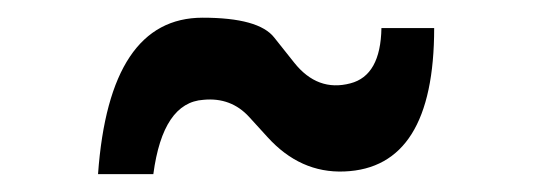

<svg xmlns="http://www.w3.org/2000/svg" viewBox="-20 -395 602 217"><path d="M90.8 -198.2Q103.5 -375 209 -375Q272.5 -375 290 -352.5L312.5 -324.2Q338.9 -291 376 -300.8Q410.2 -309.6 411.1 -363.3H470.7Q470.7 -205.1 369.1 -201.2Q319.3 -199.2 282.2 -240.2L261.7 -262.7Q241.2 -285.2 210 -282.2Q164.1 -279.3 153.3 -198.2Z"/></svg>

Font: Hopone
Style: Regular
Weight: 400
Foundry: SIL International (SIL)
Version: Version 1.00 September 3, 2015, initial release